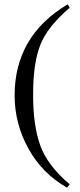

<svg xmlns="http://www.w3.org/2000/svg" viewBox="-20 -696 373 893"><path d="M304 161 292 177Q176 111 112 -5Q48 -121 48 -252Q48 -529 295 -676L304 -660Q202 -573 168 -488.5Q134 -404 134 -255Q134 -107 169 -15Q204 77 304 161Z"/></svg>

Font: STIX Math
Style: Regular
Weight: 400
Designer: MicroPress Inc., with final additions and corrections provided by Coen Hoffman, Elsevier (retired)
Version: Version 1.1.1